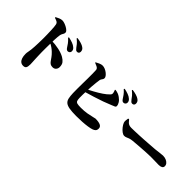

<svg xmlns="http://www.w3.org/2000/svg" viewBox="97 -1761 2765 2765"><g transform="rotate(45 1480.0 -378.5)"><path d="M736 -545Q723 -545 712.5 -553Q702 -561 691 -578Q678 -599 658 -627Q638 -655 601 -688L609 -700Q653 -691 690.5 -677.5Q728 -664 753 -641Q768 -628 773.5 -614.5Q779 -601 779 -587Q779 -570 767 -557.5Q755 -545 736 -545ZM429 57Q398 57 376.5 39.5Q355 22 344 -11Q333 -44 333 -91Q333 -113 338 -135.5Q343 -158 347 -193Q350 -221 352 -255.5Q354 -290 355 -325Q356 -360 356.5 -390Q357 -420 357 -439Q357 -471 356 -509.5Q355 -548 353.5 -585.5Q352 -623 349.5 -653.5Q347 -684 343 -700Q337 -726 314 -737.5Q291 -749 265 -756L264 -769Q287 -782 315 -794Q343 -806 369 -806Q389 -806 415.5 -797Q442 -788 467 -774Q492 -760 508 -744Q524 -728 524 -714Q524 -697 517.5 -685Q511 -673 504 -660.5Q497 -648 493 -628Q490 -608 487.5 -582.5Q485 -557 484 -525Q483 -493 482 -455Q481 -404 480.5 -359Q480 -314 480.5 -274Q481 -234 482.5 -200Q484 -166 485 -137Q487 -96 488.5 -69.5Q490 -43 490 -34Q490 15 477.5 36Q465 57 429 57ZM744 -228Q714 -228 696.5 -239.5Q679 -251 664.5 -271.5Q650 -292 630.5 -319.5Q611 -347 579 -378Q557 -399 529 -419Q501 -439 454 -461V-492Q540 -490 614.5 -473.5Q689 -457 735 -430Q773 -408 794.5 -380Q816 -352 816 -303Q816 -273 797 -250.5Q778 -228 744 -228ZM837 -634Q821 -634 810.5 -643Q800 -652 786 -671Q774 -688 755.5 -711.5Q737 -735 695 -769L702 -780Q747 -774 783 -763Q819 -752 841 -736Q860 -723 867.5 -707.5Q875 -692 875 -674Q875 -656 865 -645Q855 -634 837 -634Z M1826 -589Q1813 -589 1802.5 -597Q1792 -605 1781 -622Q1768 -643 1748 -671Q1728 -699 1691 -732L1699 -744Q1743 -735 1780.5 -721.5Q1818 -708 1843 -685Q1858 -672 1863.5 -658.5Q1869 -645 1869 -631Q1869 -614 1857 -601.5Q1845 -589 1826 -589ZM1482 28Q1392 28 1339.5 18.5Q1287 9 1261 -13.5Q1235 -36 1226.5 -75.5Q1218 -115 1216 -174Q1215 -217 1215 -267.5Q1215 -318 1216 -370.5Q1217 -423 1217.5 -472Q1218 -521 1217.5 -561Q1217 -601 1216 -627.5Q1215 -654 1211 -660Q1204 -675 1182.5 -686Q1161 -697 1132 -708V-717Q1151 -728 1181.5 -742Q1212 -756 1237 -756Q1263 -756 1289 -745Q1315 -734 1337 -717Q1359 -700 1372.5 -681.5Q1386 -663 1386 -648Q1386 -633 1379.5 -622.5Q1373 -612 1365.5 -601.5Q1358 -591 1355 -576Q1351 -551 1346.5 -512.5Q1342 -474 1339 -430Q1336 -386 1334 -341.5Q1332 -297 1331 -258.5Q1330 -220 1331 -193Q1332 -156 1339 -136.5Q1346 -117 1370 -110.5Q1394 -104 1445 -104Q1515 -104 1571.5 -114Q1628 -124 1663.5 -133.5Q1699 -143 1705 -143Q1772 -143 1806 -126.5Q1840 -110 1840 -75Q1840 -43 1824 -27Q1808 -11 1783 -3Q1754 7 1706.5 14Q1659 21 1601.5 24.5Q1544 28 1482 28ZM1286 -338Q1348 -367 1410 -401Q1472 -435 1524 -470Q1576 -505 1608 -539Q1619 -550 1623 -560Q1627 -570 1624 -587Q1622 -601 1616.5 -614Q1611 -627 1609 -633L1617 -640Q1649 -635 1672.5 -626.5Q1696 -618 1721 -600Q1760 -572 1777.5 -541Q1795 -510 1795 -490Q1795 -469 1775.5 -462Q1756 -455 1727 -442Q1674 -419 1609.5 -396Q1545 -373 1468 -349Q1391 -325 1301 -299ZM1927 -668Q1911 -668 1900.5 -677Q1890 -686 1876 -705Q1864 -722 1845.5 -745.5Q1827 -769 1785 -803L1792 -814Q1837 -808 1873 -797Q1909 -786 1931 -770Q1950 -757 1957.5 -741.5Q1965 -726 1965 -708Q1965 -690 1955 -679Q1945 -668 1927 -668Z M2172 -259Q2149 -259 2121.5 -279.5Q2094 -300 2070.5 -330Q2047 -360 2036 -388Q2029 -407 2031 -431Q2033 -455 2037 -475L2052 -480Q2069 -459 2083 -444Q2097 -429 2115.5 -421Q2134 -413 2163 -413Q2192 -413 2232.5 -414.5Q2273 -416 2319 -418Q2365 -420 2411.5 -423Q2458 -426 2500 -429Q2542 -432 2574.5 -434.5Q2607 -437 2624 -438Q2674 -443 2712.5 -448.5Q2751 -454 2769 -454Q2805 -454 2833.5 -442Q2862 -430 2879 -410Q2896 -390 2896 -364Q2896 -338 2874.5 -326Q2853 -314 2818 -314Q2787 -314 2754.5 -315.5Q2722 -317 2665 -317Q2640 -317 2604.5 -315.5Q2569 -314 2527.5 -311.5Q2486 -309 2445.5 -306Q2405 -303 2369.5 -300Q2334 -297 2311 -295Q2271 -291 2248.5 -282.5Q2226 -274 2209.5 -266.5Q2193 -259 2172 -259Z"/></g></svg>

Font: Noto Serif JP ExtraLight Black
Style: Regular
Weight: 900
Version: Version 2.003-H1;hotconv 1.1.1;makeotfexe 2.6.0